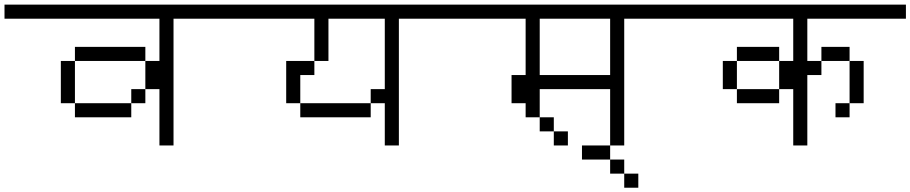

<svg xmlns="http://www.w3.org/2000/svg" viewBox="-20 -708 4040 852"><path d="M1000 -625H750V-62.5H687.5V-312.5H625V-437.5H687.5V-625H0V-687.5H1000ZM250 -437.5H312.5V-250H250ZM312.5 -250H562.5V-187.5H312.5ZM312.5 -500H625V-437.5H312.5ZM562.5 -312.5H625V-250H562.5Z M2000 -625H1750V-62.5H1687.5V-250H1625V-312.5H1687.5V-625H1437.5V-437.5H1375V-625H1000V-687.5H2000ZM1250 -437.5H1375V-375H1312.5V-250H1250ZM1312.5 -250H1625V-187.5H1312.5Z M3000 -625H2750V-62.5H2687.5V-312.5H2375V-187.5H2312.5V-250H2250V-375H2312.5V-625H2000V-687.5H3000ZM2375 -187.5H2437.5V-125H2375ZM2687.5 -375V-625H2375V-375ZM2437.5 -125H2500V-62.5H2437.5Z M2687.5 0H2562.5V-62.5H2687.5ZM2687.5 0H2750V62.5H2687.5ZM2750 62.5H2812.5V125H2750Z M4000 -625H3562.5V-437.5H3625V-375H3562.5V-62.5H3500V-312.5H3437.5V-437.5H3500V-625H3000V-687.5H4000ZM3187.5 -437.5H3250V-312.5H3187.5ZM3250 -312.5H3437.5V-250H3250ZM3250 -500H3437.5V-437.5H3250ZM3625 -500H3750V-437.5H3625ZM3687.5 -250H3750V-187.5H3687.5ZM3750 -437.5H3812.5V-250H3750Z"/></svg>

Font: 寒蝉点阵体 16px
Style: Regular
Weight: 400
Designer: Designed by Warren2060
Foundry: ChillType
Version: Version 1.000